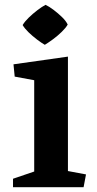

<svg xmlns="http://www.w3.org/2000/svg" viewBox="-20 -777 403 797"><path d="M74 -673Q83 -688 99.5 -704Q116 -720 135 -734.5Q154 -749 169 -757Q184 -750 202.5 -736Q221 -722 237.5 -706Q254 -690 261 -675Q253 -661 236 -644.5Q219 -628 200 -614Q181 -600 166 -591Q152 -599 133.5 -613Q115 -627 98.5 -643Q82 -659 74 -673ZM41 -459 36 -510 262 -542V-67L337 -53L327 0H34V-35L122 -65V-444Z"/></svg>

Font: Brawler
Style: Bold
Weight: 700
Designer: Oleg Frolov, Haley Fiege
Foundry: Oleg Frolov, Haley Fiege
Version: Version 1.101; ttfautohint (v1.8.3)